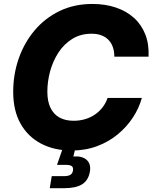

<svg xmlns="http://www.w3.org/2000/svg" viewBox="-20 -758 781 980"><path d="M345.2 10.3Q256.8 10.3 189.7 -24.9Q122.6 -60.1 85 -126.7Q47.4 -193.4 47.4 -289.1Q47.4 -378.9 75.7 -459.7Q104 -540.5 157 -603.3Q210 -666 284.4 -701.9Q358.9 -737.8 451.2 -737.8Q517.1 -737.8 571 -719.7Q625 -701.7 663.3 -667.2Q701.7 -632.8 721.4 -583Q741.2 -533.2 738.3 -468.8H563.5Q563.5 -496.1 555.9 -517.8Q548.3 -539.6 533.4 -554.7Q518.6 -569.8 497.1 -577.9Q475.6 -585.9 447.8 -585.9Q391.6 -585.9 349.1 -559.6Q306.6 -533.2 278.3 -489.7Q250 -446.3 235.8 -394Q221.7 -341.8 221.7 -290Q221.7 -241.2 237.5 -208Q253.4 -174.8 283.4 -158.2Q313.5 -141.6 356 -141.6Q386.7 -141.6 414.1 -149.7Q441.4 -157.7 463.9 -172.9Q486.3 -188 503.2 -209.7Q520 -231.4 529.3 -258.3H704.1Q689.9 -206.5 658.7 -158.7Q627.4 -110.8 581.3 -72.5Q535.2 -34.2 475.6 -12Q416 10.3 345.2 10.3ZM233.9 202.6 244.1 141.1H306.6Q328.1 141.1 339.1 134.3Q350.1 127.4 352.5 112.3Q355 97.2 346.7 90.3Q338.4 83.5 316.4 83.5H271L307.6 -22H368.2L364.7 -1.5L354.5 40.5Q400.4 37.6 422.9 58.6Q445.3 79.6 439 117.2Q431.6 162.1 399.7 182.4Q367.7 202.6 306.6 202.6Z"/></svg>

Font: Inter 18pt ExtraBold
Style: Italic
Weight: 800
Italic angle: -9.3988°
Designer: Rasmus Andersson
Foundry: rsms
Version: Version 4.001;git-66647c0bb